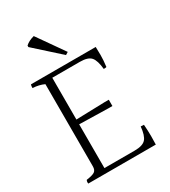

<svg xmlns="http://www.w3.org/2000/svg" viewBox="-197 -1010 892 1007"><g transform="rotate(-30 248.5 -506.5)"><path d="M286 -752 270 -742 120 -877V-886Q139 -904 173 -913ZM148 -128H331Q380 -128 398.5 -148.5Q417 -169 422 -222Q435 -222 441 -221Q444 -181 444 -151Q444 -121 443 -100H34Q32 -113 37 -121Q74 -126 87 -135Q100 -144 100 -166V-664Q70 -678 31 -680Q31 -695 34 -701H426Q427 -682 427 -651Q427 -620 422 -582Q418 -580 405 -580Q400 -633 382 -654Q364 -675 315 -675H148V-422L321 -427H347V-389H321L148 -393Z"/></g></svg>

Font: Halant Light
Style: Regular
Weight: 300
Designer: Hitesh Malaviya (Devanagari), Satya Rajpurohit (Latin)
Foundry: Indian Type Foundry
Version: Version 1.101;PS 1.0;hotconv 1.0.78;makeotf.lib2.5.61930; tt